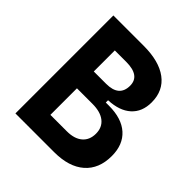

<svg xmlns="http://www.w3.org/2000/svg" viewBox="-187 -827 961 961"><g transform="rotate(45 293.0 -346.5)"><path d="M69.8 0V-693.4H284.2Q393.6 -693.4 453.4 -648.7Q513.2 -604 513.2 -521.5Q513.2 -454.1 470.9 -416Q428.7 -377.9 351.1 -374.5V-358.4H373.5Q463.9 -358.4 512.9 -314.5Q562 -270.5 562 -190.4Q562 -99.6 505.1 -49.8Q448.2 0 343.8 0ZM198.7 -118.7H315.4Q368.2 -118.7 397.5 -143.6Q426.8 -168.5 426.8 -213.4Q426.8 -257.8 396 -282.2Q365.2 -306.6 308.6 -306.6H198.7ZM198.7 -425.8H286.1Q377.9 -425.8 377.9 -503.9Q377.9 -574.7 279.3 -574.7H198.7Z"/></g></svg>

Font: Cascadia Mono
Style: Bold
Weight: 700
Monospace: yes
Designer: Aaron Bell
Foundry: Saja Typeworks
Version: Version 2404.023; ttfautohint (v1.8.4)